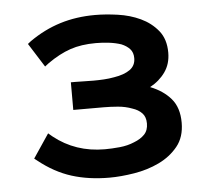

<svg xmlns="http://www.w3.org/2000/svg" viewBox="-43 -552 661 609"><g transform="rotate(-5 287.5 -247.0)"><path d="M435 -263Q476 -247 500.5 -218.5Q525 -190 525 -142Q525 -96 501 -66.5Q477 -37 440.5 -19.5Q404 -2 361 5Q318 12 282 12Q216 12 162 -5Q108 -22 58 -62L49 -69L100 -145L113 -134Q182 -79 275 -79Q297 -79 322.5 -81.5Q348 -84 369 -93Q390 -101 402.5 -114Q415 -127 415 -149Q415 -170 403.5 -182Q392 -194 373 -200Q352 -208 328 -210Q304 -212 283 -212H186V-300H201Q212 -300 226.5 -299.5Q241 -299 258 -299Q274 -299 291 -300Q308 -301 324 -304Q356 -309 374.5 -322Q393 -335 393 -359Q393 -377 383 -388Q373 -399 356 -406Q338 -412 317 -414.5Q296 -417 276 -417Q229 -417 194 -405Q159 -393 122 -367L109 -357L61 -433L71 -441Q118 -474 169.5 -490Q221 -506 281 -506Q314 -506 353 -500.5Q392 -495 425 -479.5Q458 -464 480 -437Q502 -410 502 -367Q502 -331 483.5 -305Q465 -279 435 -263Z"/></g></svg>

Font: Codetta
Style: Bold
Weight: 700
Designer: Ulrich Proeller
Foundry: PROSA GmbH
Version: Version 2.00;September 29, 2018;FontCreator 11.5.0.2427 64-b